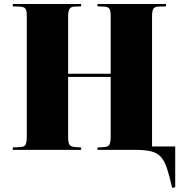

<svg xmlns="http://www.w3.org/2000/svg" viewBox="-20 -750 929 961"><path d="M842 191Q828 130 815.5 92Q803 54 784 34Q765 14 734 7Q703 0 653 0H468V-12L503 -14Q522 -16 528 -26.5Q534 -37 534 -69V-365H321V-65Q321 -35 328 -25.5Q335 -16 354 -14L386 -12V0H44V-12L83 -14Q102 -15 108 -26Q114 -37 114 -69V-672Q114 -698 107 -707Q100 -716 78 -717L44 -718V-730H386V-718L352 -717Q334 -716 327.5 -704.5Q321 -693 321 -666V-381H534V-672Q534 -695 528 -705.5Q522 -716 501 -717L468 -718V-730H811V-718L772 -717Q753 -716 747 -705Q741 -694 741 -666V-17H857V187Z"/></svg>

Font: Literata 72pt ExtraBold
Style: Regular
Weight: 800
Designer: Latin by Veronika Burian and Jose Scaglione. Greek by Irene Vlachou. Cyrillic by Vera Evstafieva.
Foundry: TypeTogether
Version: Version 3.002